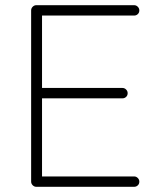

<svg xmlns="http://www.w3.org/2000/svg" viewBox="-20 -720 607 740"><path d="M120 -700H497Q505 -700 511 -694Q517 -688 517 -680Q517 -671 511 -665.5Q505 -660 497 -660H132L142 -677V-367L130 -381H452Q460 -381 466 -375Q472 -369 472 -361Q472 -352 466 -346.5Q460 -341 452 -341H132L142 -352V-35L138 -40H497Q505 -40 511 -34Q517 -28 517 -20Q517 -11 511 -5.5Q505 0 497 0H120Q112 0 106 -6Q100 -12 100 -20V-680Q100 -688 106 -694Q112 -700 120 -700Z"/></svg>

Font: Quicksand Variable Light
Style: Regular
Weight: 300
Designer: Andrew Paglinawan
Foundry: Andrew Paglinawan
Version: Version 3.004